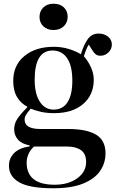

<svg xmlns="http://www.w3.org/2000/svg" viewBox="-20 -780 620 1030"><path d="M266 230Q140 230 84 198.5Q28 167 28 109Q28 70 55 42Q82 14 139 5V0Q96 -8 76 -31.5Q56 -55 56 -86Q56 -115 71.5 -140Q87 -165 126 -204V-208Q91 -226 71 -260Q51 -294 51 -346Q51 -430 111 -479.5Q171 -529 269 -529Q309 -529 346.5 -518Q384 -507 414 -489Q429 -539 450.5 -569.5Q472 -600 509 -600Q539 -600 559.5 -583.5Q580 -567 580 -541Q580 -517 562 -499Q544 -481 519 -481Q503 -481 493.5 -488.5Q484 -496 475 -511L456 -541Q448 -527 442 -512.5Q436 -498 430 -478Q451 -455 467 -421Q483 -387 483 -352Q483 -271 426 -222Q369 -173 271 -173Q231 -173 200 -180Q169 -187 145 -197Q127 -177 119.5 -164Q112 -151 112 -138Q112 -88 197 -88H346Q445 -88 495.5 -57.5Q546 -27 546 42Q546 96 516 138.5Q486 181 424 205.5Q362 230 266 230ZM268 -192Q317 -192 342.5 -232Q368 -272 368 -347Q368 -427 340 -468Q312 -509 262 -509Q166 -509 166 -352Q166 -277 193.5 -234.5Q221 -192 268 -192ZM273 211Q347 211 394.5 176.5Q442 142 442 89Q442 45 414.5 25.5Q387 6 338 6H163Q144 22 133.5 45Q123 68 123 92Q123 211 273 211ZM267 -619Q234 -619 213 -638.5Q192 -658 192 -689Q192 -720 212.5 -740Q233 -760 267 -760Q302 -760 322.5 -740.5Q343 -721 343 -690Q343 -659 322 -639Q301 -619 267 -619Z"/></svg>

Font: Literata 72pt Medium
Style: Regular
Weight: 500
Designer: Latin by Veronika Burian and Jose Scaglione. Greek by Irene Vlachou. Cyrillic by Vera Evstafieva.
Foundry: TypeTogether
Version: Version 3.002